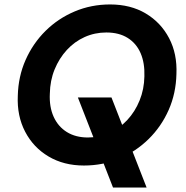

<svg xmlns="http://www.w3.org/2000/svg" viewBox="-20 -732 838 863"><path d="M488 111 330 -294H481L639 111ZM357 12Q267 12 198.5 -28.5Q130 -69 93 -140Q56 -211 60 -301Q62 -388 95 -462.5Q128 -537 184.5 -593Q241 -649 315.5 -680.5Q390 -712 475 -712Q567 -712 635 -671.5Q703 -631 740 -560.5Q777 -490 773 -399Q771 -312 738 -237.5Q705 -163 648 -107Q591 -51 517 -19.5Q443 12 357 12ZM375 -114Q427 -114 472 -134.5Q517 -155 552 -192.5Q587 -230 607.5 -280.5Q628 -331 629 -389Q631 -449 612 -493Q593 -537 554 -561.5Q515 -586 458 -586Q406 -586 360.5 -565.5Q315 -545 280.5 -507.5Q246 -470 225.5 -420Q205 -370 204 -311Q201 -252 221 -207.5Q241 -163 280.5 -138.5Q320 -114 375 -114Z"/></svg>

Font: DM Sans 17pt ExtraBold
Style: Italic
Weight: 800
Italic angle: -10°
Version: Version 4.004;gftools[0.9.30]